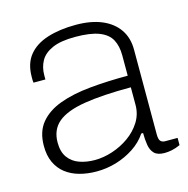

<svg xmlns="http://www.w3.org/2000/svg" viewBox="-87 -622 704 718"><g transform="rotate(-15 265.5 -263.0)"><path d="M202 12Q166 12 135.5 3.5Q105 -5 82.5 -22.5Q60 -40 47.5 -67Q35 -94 35 -131Q35 -186 63 -220Q91 -254 141 -272.5Q191 -291 259 -297.5Q327 -304 406 -304V-383Q406 -419 392.5 -444Q379 -469 345.5 -482Q312 -495 253 -495Q197 -495 164.5 -480.5Q132 -466 118.5 -441.5Q105 -417 105 -387V-370H59Q58 -375 58 -380Q58 -385 58 -392Q58 -444 84 -476Q110 -508 157.5 -523Q205 -538 267 -538Q326 -538 367.5 -520.5Q409 -503 431.5 -470.5Q454 -438 454 -392V-64Q454 -45 460 -38Q466 -31 479 -31H526V-3Q508 5 493 8Q478 11 465 11Q438 11 425.5 -1.5Q413 -14 409.5 -35.5Q406 -57 406 -82H399Q379 -52 347 -31Q315 -10 278 1Q241 12 202 12ZM206 -31Q240 -31 275 -42.5Q310 -54 339.5 -75Q369 -96 387.5 -125.5Q406 -155 406 -191V-259Q295 -259 225 -247.5Q155 -236 121.5 -208Q88 -180 88 -130Q88 -94 104 -72Q120 -50 147 -40.5Q174 -31 206 -31Z"/></g></svg>

Font: Archivo SemiBold Thin
Style: Regular
Weight: 250
Version: Version 2.001